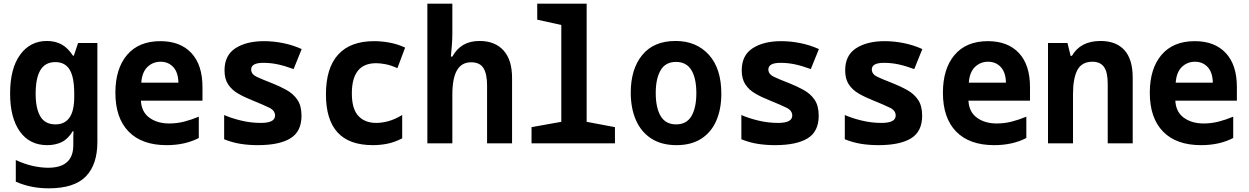

<svg xmlns="http://www.w3.org/2000/svg" viewBox="-20 -780 6796 1045"><path d="M245 245Q198 245 154 236.5Q110 228 66 209V91Q113 113 158 123Q203 133 242 133Q379 133 379 10V-4Q379 -20 379 -34.5Q379 -49 380 -66H376Q350 -23 315.5 -6.5Q281 10 237 10Q141 10 88 -64.5Q35 -139 35 -271Q35 -407 89.5 -482Q144 -557 235 -557Q281 -557 315.5 -538Q350 -519 377 -477H382L405 -546H510V-8Q510 116 447 180.5Q384 245 245 245ZM282 -103Q332 -103 358 -139.5Q384 -176 384 -253V-271Q384 -360 359 -401Q334 -442 281 -442Q226 -442 200 -398.5Q174 -355 174 -270Q174 -190 199.5 -146.5Q225 -103 282 -103Z M887 10Q752 10 680 -64Q608 -138 608 -275Q608 -406 671.5 -481Q735 -556 853 -556Q961 -556 1021.5 -491.5Q1082 -427 1082 -306V-232H747Q750 -171 793 -139.5Q836 -108 901 -108Q944 -108 984 -118.5Q1024 -129 1062 -145V-29Q1026 -10 982 0Q938 10 887 10ZM951 -330Q950 -386 923 -415Q896 -444 854 -444Q812 -444 782.5 -415.5Q753 -387 749 -330Z M1383 10Q1334 10 1289.5 3Q1245 -4 1200 -22V-154Q1238 -137 1291.5 -124Q1345 -111 1400 -111Q1477 -111 1477 -151Q1477 -178 1447 -193Q1417 -208 1353 -234Q1310 -251 1275.5 -271Q1241 -291 1221.5 -321Q1202 -351 1202 -397Q1202 -479 1261.5 -517.5Q1321 -556 1417 -556Q1468 -556 1520.5 -545.5Q1573 -535 1622 -513L1578 -404Q1532 -421 1493 -429.5Q1454 -438 1413 -438Q1347 -438 1347 -402Q1347 -376 1378 -361.5Q1409 -347 1461 -327Q1504 -310 1540.5 -289.5Q1577 -269 1599 -236.5Q1621 -204 1621 -150Q1621 -64 1560.5 -27Q1500 10 1383 10Z M2010 10Q1880 10 1817 -59.5Q1754 -129 1754 -266Q1754 -410 1820.5 -483Q1887 -556 2016 -556Q2057 -556 2100.5 -548Q2144 -540 2185 -521L2143 -409Q2107 -425 2078.5 -430.5Q2050 -436 2027 -436Q1895 -436 1895 -272Q1895 -187 1930.5 -149Q1966 -111 2028 -111Q2057 -111 2092 -120Q2127 -129 2169 -154V-27Q2126 -5 2087 2.5Q2048 10 2010 10Z M2306 0V-760H2442V-599Q2442 -568 2439.5 -535Q2437 -502 2434 -472H2442Q2465 -514 2501.5 -535.5Q2538 -557 2590 -557Q2674 -557 2720.5 -505.5Q2767 -454 2767 -356V0H2631V-315Q2631 -377 2611.5 -409Q2592 -441 2544 -441Q2493 -441 2467.5 -398Q2442 -355 2442 -264V0Z M2873 0V-88L3035 -117V-644L2904 -673V-760H3173V-117L3327 -88V0Z M3662 10Q3581 10 3525.5 -25.5Q3470 -61 3441.5 -125.5Q3413 -190 3413 -276Q3413 -404 3475.5 -480.5Q3538 -557 3657 -557Q3770 -557 3838 -482Q3906 -407 3906 -270Q3906 -187 3879 -124Q3852 -61 3797.5 -25.5Q3743 10 3662 10ZM3660 -103Q3717 -103 3743.5 -148.5Q3770 -194 3770 -273Q3770 -354 3743 -398.5Q3716 -443 3659 -443Q3602 -443 3575.5 -397.5Q3549 -352 3549 -274Q3549 -193 3576 -148Q3603 -103 3660 -103Z M4198 10Q4149 10 4104.5 3Q4060 -4 4015 -22V-154Q4053 -137 4106.5 -124Q4160 -111 4215 -111Q4292 -111 4292 -151Q4292 -178 4262 -193Q4232 -208 4168 -234Q4125 -251 4090.5 -271Q4056 -291 4036.5 -321Q4017 -351 4017 -397Q4017 -479 4076.5 -517.5Q4136 -556 4232 -556Q4283 -556 4335.5 -545.5Q4388 -535 4437 -513L4393 -404Q4347 -421 4308 -429.5Q4269 -438 4228 -438Q4162 -438 4162 -402Q4162 -376 4193 -361.5Q4224 -347 4276 -327Q4319 -310 4355.5 -289.5Q4392 -269 4414 -236.5Q4436 -204 4436 -150Q4436 -64 4375.5 -27Q4315 10 4198 10Z M4761 10Q4712 10 4667.5 3Q4623 -4 4578 -22V-154Q4616 -137 4669.5 -124Q4723 -111 4778 -111Q4855 -111 4855 -151Q4855 -178 4825 -193Q4795 -208 4731 -234Q4688 -251 4653.5 -271Q4619 -291 4599.5 -321Q4580 -351 4580 -397Q4580 -479 4639.5 -517.5Q4699 -556 4795 -556Q4846 -556 4898.5 -545.5Q4951 -535 5000 -513L4956 -404Q4910 -421 4871 -429.5Q4832 -438 4791 -438Q4725 -438 4725 -402Q4725 -376 4756 -361.5Q4787 -347 4839 -327Q4882 -310 4918.5 -289.5Q4955 -269 4977 -236.5Q4999 -204 4999 -150Q4999 -64 4938.5 -27Q4878 10 4761 10Z M5391 10Q5256 10 5184 -64Q5112 -138 5112 -275Q5112 -406 5175.5 -481Q5239 -556 5357 -556Q5465 -556 5525.5 -491.5Q5586 -427 5586 -306V-232H5251Q5254 -171 5297 -139.5Q5340 -108 5405 -108Q5448 -108 5488 -118.5Q5528 -129 5566 -145V-29Q5530 -10 5486 0Q5442 10 5391 10ZM5455 -330Q5454 -386 5427 -415Q5400 -444 5358 -444Q5316 -444 5286.5 -415.5Q5257 -387 5253 -330Z M5684 0V-546H5790L5807 -476H5814Q5861 -557 5970 -557Q6055 -557 6100 -507Q6145 -457 6145 -358V0H6009V-324Q6009 -388 5988.5 -416Q5968 -444 5926 -444Q5868 -444 5844 -399Q5820 -354 5820 -267V0Z M6517 10Q6382 10 6310 -64Q6238 -138 6238 -275Q6238 -406 6301.5 -481Q6365 -556 6483 -556Q6591 -556 6651.5 -491.5Q6712 -427 6712 -306V-232H6377Q6380 -171 6423 -139.5Q6466 -108 6531 -108Q6574 -108 6614 -118.5Q6654 -129 6692 -145V-29Q6656 -10 6612 0Q6568 10 6517 10ZM6581 -330Q6580 -386 6553 -415Q6526 -444 6484 -444Q6442 -444 6412.5 -415.5Q6383 -387 6379 -330Z"/></svg>

Font: Noto Sans Mono SemiCondensed
Style: Bold
Weight: 700
Width: 4
Designer: Monotype Design Team
Foundry: Monotype Imaging Inc.
Version: Version 2.014